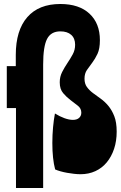

<svg xmlns="http://www.w3.org/2000/svg" viewBox="-20 -861 604 961"><path d="M480 -660Q480 -617 468 -591.5Q456 -566 441.5 -547Q427 -528 415 -510.5Q403 -493 403 -467Q403 -442 415 -425.5Q427 -409 445 -395.5Q463 -382 483.5 -367.5Q504 -353 522 -331.5Q540 -310 552 -279.5Q564 -249 564 -202Q564 -155 551 -116Q538 -77 514.5 -48.5Q491 -20 457.5 -4.5Q424 11 383 11Q368 11 350.5 9Q333 7 316 4Q299 1 283 -3.5Q267 -8 256 -13Q242 -66 242 -145Q242 -185 245.5 -223.5Q249 -262 255 -293Q279 -278 302.5 -269.5Q326 -261 345 -261Q365 -261 376 -271Q387 -281 387 -297Q387 -318 370 -331.5Q353 -345 333 -360Q313 -375 296 -395Q279 -415 279 -449Q279 -477 291 -500.5Q303 -524 317.5 -545.5Q332 -567 344 -589Q356 -611 356 -637Q356 -669 336.5 -686.5Q317 -704 282 -704Q235 -704 215.5 -666Q196 -628 196 -538V80H60V-320H14V-530H59V-586Q59 -709 116.5 -775Q174 -841 282 -841Q376 -841 428 -792.5Q480 -744 480 -660Z"/></svg>

Font: Ranchers
Style: Regular
Weight: 400
Designer: Pablo Impallari, Brenda Gallo
Foundry: Pablo Impallari, Brenda Gallo
Version: Version 1.000; ttfautohint (v0.8) -G 200 -r 50